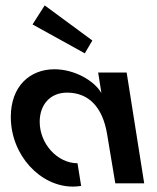

<svg xmlns="http://www.w3.org/2000/svg" viewBox="-20 -679 582 711"><path d="M376.5 -183 407 0H514L449 -410.5H343.5L355.5 -334.5C329.5 -379.5 257 -422.5 181.5 -422.5C91 -422.5 20 -360 20 -246C20 -104.5 129 12 250 12C260.5 12 270.5 11 280.5 9.5L267 -74.5C193 -74.5 127 -146 127 -228C127 -290.5 165 -336 228.5 -336C308.5 -336 360 -282 376.5 -183ZM100.5 -588.5 294 -481.5 322 -529 145.5 -659Z"/></svg>

Font: Font.Observer
Style: Regular
Weight: 500
Italic angle: 9°
Version: Version 1.001;FEAKit 1.0